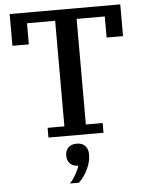

<svg xmlns="http://www.w3.org/2000/svg" viewBox="-62 -747 802 1060"><g transform="rotate(-5 338.5 -217.5)"><path d="M186 -54H279V-639H123V-522H32V-698H645V-522H554V-639H398V-54H491V0H186ZM282 263Q301 243 316 216Q331 189 337 169Q307 169 291 152Q275 135 275 110V107Q275 81 291 64Q307 47 338 47Q369 47 385 65Q401 83 401 108V115Q401 153 381.5 193.5Q362 234 332 263H282Z"/></g></svg>

Font: IBM Plex Serif Medm
Style: Regular
Weight: 500
Designer: Mike Abbink, Paul van der Laan, Pieter van Rosmalen
Foundry: Bold Monday
Version: Version 3.001